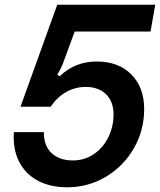

<svg xmlns="http://www.w3.org/2000/svg" viewBox="-20 -783 680 815"><path d="M297 -649 255 -535Q254 -531 246.5 -511.5Q239 -492 223 -466L233 -459Q299 -522 390 -522Q483 -522 537.5 -467Q592 -412 592 -320Q592 -230 548.5 -154Q505 -78 430 -33Q355 12 265 12Q192 12 139 -17Q86 -46 60 -99Q34 -152 39 -222H166Q166 -164 199 -133Q232 -102 289 -102Q340 -102 379.5 -129.5Q419 -157 440.5 -202Q462 -247 462 -297Q462 -351 430.5 -382.5Q399 -414 344 -414Q299 -414 261 -392.5Q223 -371 195 -330H67L223 -763H639L619 -649Z"/></svg>

Font: Open Sauce Sans SemiBold Italic
Style: Regular
Weight: 600
Italic angle: -10°
Designer: Alfredo Marco Pradil
Foundry: Creative Sauce Fz LLC
Version: Version 1.477